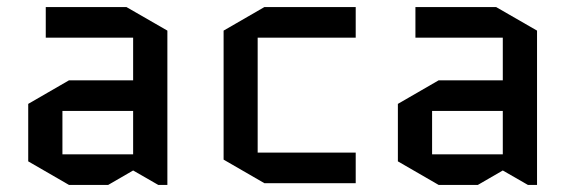

<svg xmlns="http://www.w3.org/2000/svg" viewBox="-20 -520 1624 545"><path d="M157.2 -205.1V-82H357.9V-205.1ZM175.8 4.9 60.1 -62V-225.1L175.8 -292H357.9V-413.1H109.9V-500H338.9L455.1 -433.1V4.9H429.2L357.9 -36.1L287.1 4.9Z M711.4 -413.1V-86.9H989.7V0H730.5L614.7 -66.9V-433.1L730.5 -500H989.7V-413.1Z M1206.5 -205.1V-82H1407.2V-205.1ZM1225.1 4.9 1109.4 -62V-225.1L1225.1 -292H1407.2V-413.1H1159.2V-500H1388.2L1504.4 -433.1V4.9H1478.5L1407.2 -36.1L1336.4 4.9Z"/></svg>

Font: Quantico
Style: Regular
Weight: 400
Designer: Matt Desmond
Foundry: MADtype
Version: Version 2.002